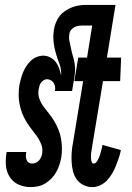

<svg xmlns="http://www.w3.org/2000/svg" viewBox="-20 -755 540 783"><path d="M106 8Q80 8 57.5 -1.5Q35 -11 21 -31.5Q7 -52 4.5 -77Q2 -102 6 -128L7 -135H87V-133Q85 -125 85.5 -117.5Q86 -110 88.5 -103Q91 -96 97 -92Q103 -88 110 -88Q118 -88 125.5 -91Q133 -94 138.5 -100Q144 -106 147.5 -114Q151 -122 152 -129Q155 -149 148 -167Q141 -185 130 -200Q119 -215 108 -229Q97 -243 87 -259.5Q77 -276 70.5 -293Q64 -310 60 -329.5Q56 -349 56 -368.5Q56 -388 59 -408Q62 -422 65.5 -435Q69 -448 74.5 -461Q80 -474 88 -486Q96 -498 106 -507.5Q116 -517 129.5 -522.5Q143 -528 157 -528Q172 -528 185.5 -520.5Q199 -513 207.5 -502Q216 -491 221 -477Q226 -463 229 -447Q231 -472 222.5 -494Q214 -516 207.5 -538.5Q201 -561 198.5 -585Q196 -609 200 -634Q202 -648 208 -663Q214 -678 223.5 -690Q233 -702 246.5 -711Q260 -720 274.5 -725.5Q289 -731 303.5 -733Q318 -735 332 -735H451L416 -520H474L470 -424H400L356 -159Q355 -154 354.5 -149Q354 -144 353 -139.5Q352 -135 351.5 -130Q351 -125 351 -120.5Q351 -116 351 -111Q351 -106 352 -101.5Q353 -97 355 -92.5Q357 -88 362 -88Q369 -88 374 -95Q379 -102 382 -108.5Q385 -115 387.5 -122Q390 -129 391.5 -136Q393 -143 395 -150Q397 -157 398 -164L473 -143Q470 -127 464.5 -111Q459 -95 453 -79.5Q447 -64 438 -48.5Q429 -33 417.5 -20.5Q406 -8 390 0Q374 8 357 8Q337 8 320 -0.5Q303 -9 292.5 -24Q282 -39 277.5 -57.5Q273 -76 272 -95.5Q271 -115 272.5 -135Q274 -155 278 -175L319 -424H283L299 -520H335L356 -651H318Q310 -651 301.5 -650Q293 -649 285 -645Q277 -641 270.5 -633.5Q264 -626 263 -617Q260 -601 263.5 -586Q267 -571 270 -555.5Q273 -540 277.5 -525.5Q282 -511 284.5 -495.5Q287 -480 286 -464Q285 -448 282 -432L274 -384H204Q206 -393 204.5 -401.5Q203 -410 199 -416.5Q195 -423 187.5 -427.5Q180 -432 171 -432Q165 -432 158.5 -428Q152 -424 147.5 -418Q143 -412 141 -405.5Q139 -399 138 -392Q134 -372 140 -354Q146 -336 157 -321Q168 -306 180 -291.5Q192 -277 201 -261.5Q210 -246 217.5 -228.5Q225 -211 228.5 -192Q232 -173 232.5 -153Q233 -133 230 -114Q227 -98 222.5 -83.5Q218 -69 210 -54.5Q202 -40 190.5 -28Q179 -16 165.5 -7.5Q152 1 136.5 4.5Q121 8 106 8Z"/></svg>

Font: Iosevka SS18
Style: Bold Italic
Weight: 700
Italic angle: -9°
Monospace: yes
Designer: Belleve Invis
Foundry: Belleve Invis
Version: Version 25.1.1; ttfautohint (v1.8.4)